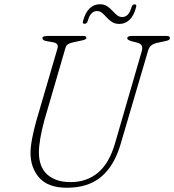

<svg xmlns="http://www.w3.org/2000/svg" viewBox="-20 -869 819 903"><path d="M521 -195 646.5 -627.5Q651 -644.5 646.8 -654Q642.5 -663.5 625 -668.5L601 -674.5Q578.5 -681 578.5 -688.5Q578.5 -700 600 -700H762.5Q779 -700 779 -691Q779 -685 775.2 -681.8Q771.5 -678.5 756.5 -675.5L722 -668Q704 -664.5 692.8 -656.5Q681.5 -648.5 675.5 -627.5L547 -190.5Q518 -90.5 456.8 -38.2Q395.5 14 294.5 14Q207 14 165.2 -32.5Q123.5 -79 123.5 -150Q123.5 -178 131.5 -219.5Q139.5 -261 151 -301.5L250 -640Q258 -665 230.5 -670L200 -675.5Q179.5 -678.5 179.5 -690Q179.5 -700 205 -700H371Q386.5 -700 386.5 -691.5Q386.5 -686.5 380.5 -683.5Q374.5 -680.5 359.5 -677.5L322.5 -669.5Q309 -667 300 -661.2Q291 -655.5 287.5 -642.5L188 -301Q176 -255.5 169.5 -218.2Q163 -181 163 -152.5Q163 -83.5 202.5 -48Q242 -12.5 312 -12.5Q388 -12.5 441 -57Q494 -101.5 521 -195ZM541.5 -756.5Q521 -756.5 507 -765.5Q493 -774.5 482.2 -786.5Q471.5 -798.5 460.8 -807.8Q450 -817 436.5 -817Q405 -817 392.5 -770Q388.5 -757 377.5 -757Q366.5 -757 370.5 -770Q381 -810 401.5 -829.5Q422 -849 449 -849Q469.5 -849 483.5 -840Q497.5 -831 508.2 -819Q519 -807 529.8 -798Q540.5 -789 555 -789Q586 -789 598.5 -835Q602 -848.5 613.5 -848.5Q624 -848.5 620 -835Q609.5 -794.5 589 -775.5Q568.5 -756.5 541.5 -756.5Z"/></svg>

Font: Fraunces 9pt S050 Thin
Style: Italic
Weight: 100
Italic angle: -16°
Version: Version 1.000; ttfautohint (v1.8.3)